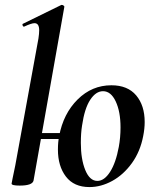

<svg xmlns="http://www.w3.org/2000/svg" viewBox="-20 -745 628 779"><path d="M215 -138Q215 -169 220 -193Q237 -284 295 -341.5Q353 -399 432 -399Q498 -399 532.5 -358Q567 -317 567 -250Q567 -223 561 -193Q549 -130 515 -83Q481 -36 435.5 -11Q390 14 343 14Q280 14 247.5 -28.5Q215 -71 215 -138ZM101 -205H269L264 -181H97ZM462 -149Q469 -187 469 -228Q469 -292 449.5 -333.5Q430 -375 398 -375Q369 -375 346 -340Q323 -305 313 -236Q308 -206 308 -165Q308 -99 326 -55Q344 -11 375 -11Q403 -11 426.5 -47.5Q450 -84 462 -149ZM27 0 31 -21Q41 -68 42 -74L136 -589Q139 -609 139 -622Q139 -651 120 -651Q108 -651 78 -637H77Q73 -637 71.5 -642.5Q70 -648 74 -649L229 -725H231Q235 -725 238.5 -722Q242 -719 241 -717L116 -12Q111 8 60 8Q27 8 27 0Z"/></svg>

Font: Cormorant Infant
Style: Bold Italic
Weight: 700
Italic angle: -10°
Designer: Christian Thalmann (Catharsis Fonts)
Foundry: Catharsis Fonts
Version: Version 4.000